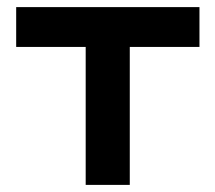

<svg xmlns="http://www.w3.org/2000/svg" viewBox="-20 -520 606 540"><path d="M221 0V-388H25.5V-500H541V-388H345V0Z"/></svg>

Font: Science Gothic
Style: Regular
Weight: 400
Designer: Thomas Phinney, Vassil Kateliev, Brandon Buerkle
Foundry: Font Detective LLC
Version: Version 1.018